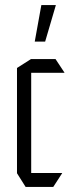

<svg xmlns="http://www.w3.org/2000/svg" viewBox="-20 -737 293 757"><path d="M81 0 47 -54V-55H225V-54L190 0ZM47 -55V-469L102 -504H103V-55ZM103 -450V-504H199L234 -451V-450ZM117 -573 143 -717H200V-716L158 -573Z"/></svg>

Font: Foldit Light
Style: Regular
Weight: 300
Version: Version 1.003